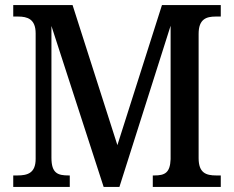

<svg xmlns="http://www.w3.org/2000/svg" viewBox="-20 -734 919 754"><path d="M32 0H254V-45H250C207 -45 182 -53 182 -115V-632L387 0H449L650 -633V-109C648 -55 627 -45 586 -45H580V0H847V-45H829C789 -45 760 -55 760 -113V-601C760 -659 790 -669 827 -669H847V-714H616L441 -164L265 -714H32V-669H51C88 -669 120 -659 120 -603V-110C120 -54 88 -45 48 -45H32Z"/></svg>

Font: Noto Serif Bengali SemiCondensed
Style: Regular
Weight: 400
Width: 4
Designer: Juan Bruce, Universal Thirst, Indian Type Foundry and the Monotype Design Team.
Foundry: Monotype Imaging Inc.
Version: Version 2.003